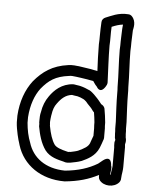

<svg xmlns="http://www.w3.org/2000/svg" viewBox="-56 -826 691 894"><g transform="rotate(5 290.0 -379.5)"><path d="M34 -234C35 -215 39 -194 43 -176L49 -152C49 -151 50 -150 50 -149C53 -142 53 -137 56 -129C84 -38 168 21 278 21H280C343 15 391 1 437 -23V-14C437 -9 439 -3 442 1C462 28 511 30 534 3C536 0 539 -4 540 -9C541 -19 541 -25 542 -32C543 -41 546 -54 546 -70V-163C546 -165 545 -168 545 -174V-176C548 -187 549 -195 545 -209V-213C544 -219 544 -226 544 -234V-238C543 -243 543 -247 543 -254V-279C541 -323 538 -368 538 -410C538 -420 538 -430 537 -442C537 -500 532 -555 532 -610C533 -623 533 -640 533 -652C533 -670 535 -686 535 -707C536 -715 548 -749 524 -773C520 -777 514 -780 508 -780C461 -784 426 -764 402 -755C394 -752 386 -743 386 -733C385 -711 384 -692 384 -668C384 -655 384 -642 383 -630V-628C383 -585 385 -546 387 -504C366 -509 342 -513 319 -516L299 -519C290 -520 283 -520 278 -521H274C267 -521 262 -522 250 -520C175 -510 131 -477 92 -431C58 -387 38 -331 34 -265ZM84 -236V-262C88 -320 105 -366 130 -399C164 -440 194 -462 258 -470C261 -471 268 -471 272 -471C282 -470 286 -470 291 -469L313 -466C334 -463 353 -460 372 -456C375 -453 379 -443 391 -431C391 -431 407 -398 431 -434C435 -440 439 -447 439 -455C437 -512 433 -571 433 -627C434 -641 434 -655 434 -668C434 -685 434 -700 435 -715C454 -723 469 -728 487 -730C487 -724 485 -717 485 -709V-708C485 -691 483 -674 483 -652C483 -639 483 -626 482 -613V-611C482 -553 487 -497 487 -441V-439C488 -429 488 -420 488 -410C488 -366 491 -319 493 -277V-254C493 -248 493 -239 494 -232C494 -224 494 -217 495 -209V-205C495 -202 496 -198 497 -196C500 -191 495 -185 495 -180V-174C495 -169 495 -161 496 -156V-70C496 -61 491 -42 491 -29H488C489 -40 490 -47 491 -57V-64C490 -70 489 -71 489 -71C489 -71 489 -122 449 -92C440 -85 432 -78 428 -75C386 -50 339 -35 277 -29C185 -30 125 -76 104 -145C102 -151 100 -157 97 -165L91 -188C88 -202 85 -222 84 -236ZM138 -242C138 -240 139 -237 139 -236V-224C146 -186 156 -147 179 -115C203 -84 240 -77 268 -70C271 -69 275 -67 284 -67C285 -67 294 -68 296 -68H298C300 -68 302 -69 303 -69C317 -72 332 -74 348 -80C349 -80 350 -81 351 -81C377 -93 412 -109 429 -149C436 -165 439 -177 442 -185C442 -186 443 -186 443 -187C446 -196 445 -202 445 -206V-241C444 -248 444 -256 444 -266V-268C442 -289 439 -312 435 -333C433 -342 425 -349 418 -352C417 -353 416 -355 415 -356C402 -373 391 -384 381 -394C376 -398 369 -406 358 -412H357C344 -418 330 -424 313 -428C311 -428 309 -429 308 -429C302 -429 288 -433 280 -433C227 -430 193 -397 172 -367C156 -345 146 -319 142 -292C138 -278 138 -261 138 -251ZM188 -245V-251C188 -254 190 -274 191 -279C191 -280 192 -282 192 -284C195 -306 201 -323 212 -337C230 -362 250 -380 279 -383C286 -382 294 -380 305 -379C314 -377 324 -373 334 -368C337 -366 341 -364 347 -358C357 -345 369 -335 375 -327C377 -325 381 -317 388 -311C391 -296 392 -281 394 -265C394 -256 394 -249 395 -237V-202C390 -190 386 -176 383 -169V-168C375 -149 359 -141 330 -127C320 -123 308 -121 295 -118H293C291 -118 289 -118 285 -117C283 -117 283 -117 280 -118C250 -125 228 -133 219 -145C205 -165 196 -194 189 -231C189 -234 189 -239 188 -245Z"/></g></svg>

Font: Hussar Pisanka
Style: Out
Weight: 400
Designer: Robert Jablonski
Foundry: Cannot Into Space Fonts
Version: Version 1.070